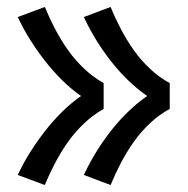

<svg xmlns="http://www.w3.org/2000/svg" viewBox="-20 -616 540 552"><path d="M298 -84 221 -113Q237 -147 256 -178Q275 -209 297.5 -238Q320 -267 346.5 -293Q373 -319 403 -340Q373 -361 346.5 -387Q320 -413 297.5 -442Q275 -471 256 -502Q237 -533 221 -567L298 -596Q311 -564 327.5 -532.5Q344 -501 364.5 -472Q385 -443 411 -418.5Q437 -394 468 -377V-303Q437 -286 411 -261.5Q385 -237 364.5 -208Q344 -179 327.5 -147.5Q311 -116 298 -84ZM109 -84 31 -113Q47 -147 66.5 -178Q86 -209 108.5 -238Q131 -267 157 -293Q183 -319 213 -340Q183 -361 157 -387Q131 -413 108.5 -442Q86 -471 66.5 -502Q47 -533 31 -567L109 -596Q122 -564 138.5 -532.5Q155 -501 175.5 -472Q196 -443 222 -418.5Q248 -394 278 -377V-303Q248 -286 222 -261.5Q196 -237 175.5 -208Q155 -179 138.5 -147.5Q122 -116 109 -84Z"/></svg>

Font: Zed Mono Semibold
Style: Regular
Weight: 600
Monospace: yes
Designer: Belleve Invis
Foundry: Belleve Invis
Version: Version 1.0.0; ttfautohint (v1.8.4)